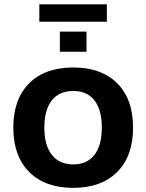

<svg xmlns="http://www.w3.org/2000/svg" viewBox="-20 -864 679 894"><path d="M321.3 10.7Q189.5 10.7 115.7 -63.5Q42 -137.7 42 -269.5Q42 -402.3 115.7 -476.1Q189.5 -549.8 321.3 -549.8Q452.1 -549.8 525.9 -476.1Q599.6 -402.3 599.6 -269.5Q599.6 -137.7 525.9 -63.5Q452.1 10.7 321.3 10.7ZM163.1 -762.7V-843.8H477.5V-762.7ZM186.5 -269.5Q186.5 -187.5 221.2 -143.1Q255.9 -98.6 321.3 -98.6Q385.7 -98.6 419.9 -143.1Q454.1 -187.5 454.1 -269.5Q454.1 -352.5 419.9 -396.5Q385.7 -440.4 321.3 -440.4Q255.9 -440.4 221.2 -396.5Q186.5 -352.5 186.5 -269.5ZM258.8 -623V-716.8H382.8V-623Z"/></svg>

Font: Min Sans Bold
Style: Regular
Weight: 700
Designer: Jinseong-Kim, NotoSansCJK, Nunito
Foundry: Jinseong-Kim
Version: Version 1.400;Glyphs 3.1.2 (3151)